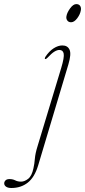

<svg xmlns="http://www.w3.org/2000/svg" viewBox="-146 -667 414 936"><path d="M200.5 -558.5Q188 -558.5 181.8 -567.5Q175.5 -576.5 178 -588.5Q181 -606 196 -626.5Q211 -647 226 -647Q239 -647 244.8 -638Q250.5 -629 248 -616.5Q245 -597.5 230.5 -578Q216 -558.5 200.5 -558.5ZM187.5 -353.5 40 139.5Q22.5 197.5 -10.8 223.5Q-44 249.5 -90.5 249.5Q-107.5 249.5 -116.5 243Q-125.5 236.5 -125.5 227Q-125.5 219 -119.2 212.5Q-113 206 -99.5 206Q-84 206 -71.8 212.2Q-59.5 218.5 -43.5 218.5Q-26.5 218.5 -8.8 204.8Q9 191 17 153.5Q22 132 24 106.5Q26 81 37 46L152.5 -336Q168 -387.5 164.5 -405.5Q161 -423.5 143.5 -423.5Q132.5 -423.5 119 -415.2Q105.5 -407 85.5 -385.5Q78 -377.5 74 -379.5Q70.5 -381.5 75 -389.5Q93.5 -417.5 115.5 -431.5Q137.5 -445.5 158 -445.5Q183.5 -445.5 193 -424.8Q202.5 -404 187.5 -353.5Z"/></svg>

Font: Fraunces 72pt S000 Thin
Style: Italic
Weight: 100
Italic angle: -16°
Version: Version 1.000; ttfautohint (v1.8.3)